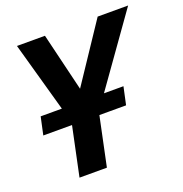

<svg xmlns="http://www.w3.org/2000/svg" viewBox="-123 -785 853 894"><g transform="rotate(-20 303.5 -338.0)"><path d="M256.3 0H120.6L174.3 -254.9L56.6 -675.8H195.3L264.6 -388.2L456.5 -675.8H607.4L310.5 -257.8ZM439.5 -242.2H29.3L48.3 -330.1H458.5Z"/></g></svg>

Font: Cadman
Style: Bold Italic
Weight: 700
Italic angle: -12°
Designer: Paul James MIller
Foundry: High-Logic / Made with FontCreator
Version: Version 2.114;March 28, 2021;FontCreator 13.0.0.2683 64-bit